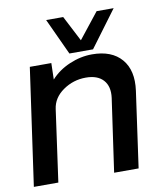

<svg xmlns="http://www.w3.org/2000/svg" viewBox="-84 -819 762 888"><g transform="rotate(-10 297.0 -375.0)"><path d="M272 -579 193 -750H273L335 -630L430 -750H510L383 -579ZM374 -557Q466 -557 512 -503.5Q558 -450 545 -356L495 0H380L429 -343Q436 -396 409 -426Q382 -456 327 -456Q268 -456 220 -422.5Q172 -389 165 -337L118 0H3L81 -550H182L180 -473Q215 -512 267.5 -534.5Q320 -557 374 -557Z"/></g></svg>

Font: Oakes Grotesk Medium
Style: Italic
Weight: 500
Italic angle: -8°
Designer: Samuel Oakes
Foundry: Samuel Oakes
Version: Version 1.000;PS 001.000;hotconv 1.0.88;makeotf.lib2.5.64775